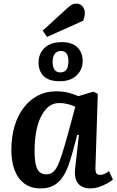

<svg xmlns="http://www.w3.org/2000/svg" viewBox="-20 -1032 648 1066"><path d="M510 -104Q509 -81 514.5 -71Q520 -61 536 -61Q547 -61 560 -66.5Q573 -72 585 -82L607 -35Q595 -25 574.5 -13.5Q554 -2 530 6Q506 14 481 14Q452 14 431.5 2Q411 -10 402 -34Q393 -58 397 -94L418 -282L409 -284L384 -191Q372 -145 357.5 -107Q343 -69 323 -42Q303 -15 274.5 -0.5Q246 14 206 14Q151 14 114.5 -13.5Q78 -41 60.5 -89Q43 -137 43 -199Q43 -271 60.5 -330.5Q78 -390 111 -433.5Q144 -477 189.5 -501Q235 -525 291 -525Q332 -525 364.5 -516Q397 -507 415 -498L498 -523L523 -511ZM236 -64Q255 -64 269.5 -73Q284 -82 297 -106.5Q310 -131 324.5 -176.5Q339 -222 359 -295L398 -439Q382 -448 357 -454Q332 -460 309 -460Q275 -460 250 -440Q225 -420 207 -383.5Q189 -347 180.5 -298.5Q172 -250 172 -194Q172 -147 178.5 -118.5Q185 -90 199.5 -77Q214 -64 236 -64ZM355 -988Q369 -1001 380 -1006.5Q391 -1012 404 -1012Q424 -1012 437.5 -997.5Q451 -983 451 -959Q451 -951 448.5 -939.5Q446 -928 442 -917L241 -827L217 -862ZM312 -581Q251 -581 222.5 -609.5Q194 -638 194 -685Q194 -716 208 -741.5Q222 -767 250.5 -782.5Q279 -798 323 -798Q381 -798 410 -769Q439 -740 439 -693Q439 -646 405.5 -613.5Q372 -581 312 -581ZM315 -630Q331 -630 341 -637.5Q351 -645 355.5 -659.5Q360 -674 360 -692Q360 -710 355.5 -723Q351 -736 341.5 -742.5Q332 -749 318 -749Q295 -749 283.5 -732Q272 -715 272 -689Q272 -662 282 -646Q292 -630 315 -630Z"/></svg>

Font: Literata 18pt SemiBold
Style: Italic
Weight: 600
Italic angle: -2°
Designer: Latin by Veronika Burian and Jose Scaglione. Greek by Irene Vlachou. Cyrillic by Vera Evstafieva
Foundry: TypeTogether
Version: Version 3.103;gftools[0.9.29]